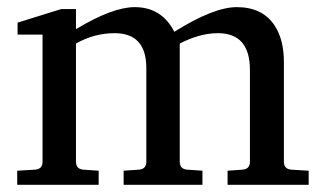

<svg xmlns="http://www.w3.org/2000/svg" viewBox="-20 -513 895 533"><path d="M836.9 0H611.8V-39.1L652.8 -42Q673.8 -43.5 673.8 -64V-318.8Q673.8 -420.9 585 -420.9Q534.7 -420.9 479 -392.1V-64Q479 -43.5 500 -42L542 -39.1V0H323.2V-39.1L365.2 -42Q386.2 -43.5 386.2 -64V-324.2Q386.2 -420.9 297.9 -420.9Q241.7 -420.9 190.9 -392.1V-64Q190.9 -43.5 211.9 -42L253.9 -39.1V0H27.8V-39.1L77.1 -42Q98.1 -43.5 98.1 -64V-417H28.8V-450.2L149.9 -487.8H190.9V-432.1Q292.5 -493.2 354 -493.2Q428.7 -493.2 463.9 -424.8Q573.2 -493.2 637.2 -493.2Q708.5 -493.2 742.2 -442.4Q768.1 -403.3 768.1 -340.8V-64Q768.1 -43.5 789.1 -42L836.9 -39.1Z"/></svg>

Font: Ezra SIL
Style: Regular
Weight: 400
Designer: Development by SIL's NRSI team. OpenType tables by Ralph Hancock ( hancock@dircon.co.uk )
Foundry: SIL International, Version 2.51: 2007
Version: Version 2.51, 2007